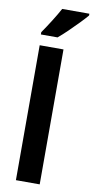

<svg xmlns="http://www.w3.org/2000/svg" viewBox="-106 -1022 519 1065"><g transform="rotate(10 153.5 -490.0)"><path d="M200 0H66V-760H200ZM307 -970Q292 -952 265.5 -924.5Q239 -897 209.5 -868.5Q180 -840 156 -820H62V-833Q87 -869 111.5 -908Q136 -947 154 -980H307Z"/></g></svg>

Font: Noto Sans Tamil Condensed
Style: Bold
Weight: 700
Width: 3
Designer: Jelle Bosma - Monotype Design Team
Foundry: Monotype Imaging Inc.
Version: Version 2.004; ttfautohint (v1.8.4.7-5d5b)